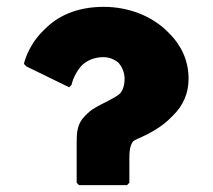

<svg xmlns="http://www.w3.org/2000/svg" viewBox="-20 -534 621 561"><path d="M182 -279 189 -286C193 -304 203 -325 219 -343C234 -357 255 -367 282 -367C299 -367 314 -361 327 -350C336 -339 344 -323 344 -304C344 -284 339 -270 330 -260C312 -245 282 -234 251 -215C245 -211 239 -206 235 -202L228 -195C205 -172 204 -146 204 -115V0L211 7H351L358 0V-70C358 -90 359 -108 369 -121C372 -123 376 -126 381 -128C419 -144 453 -164 478 -189L485 -196C514 -224 531 -260 531 -304C531 -356 510 -401 476 -435L469 -442C424 -487 356 -514 283 -514C200 -514 146 -484 112 -450L105 -443C61 -399 50 -349 50 -347L57 -340Z"/></svg>

Font: Hussar Woodtype
Style: Blk
Weight: 900
Foundry: Cannot Into Space Fonts
Version: Version 1.07